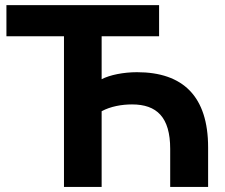

<svg xmlns="http://www.w3.org/2000/svg" viewBox="-20 -739 891 759"><path d="M381.8 0V-299.3C417 -318.4 461.4 -326.2 502 -326.2C599.6 -326.2 652.8 -275.9 652.8 -150.4V0H802.7V-156.2C802.7 -357.4 704.1 -453.6 521.5 -453.6C468.8 -453.6 414.1 -442.9 381.8 -425.8V-595.7H608.9V-718.8H5.4V-595.7H232.9V0Z"/></svg>

Font: Winston
Style: Bold
Weight: 700
Designer: Vernon Adams, Kim Jin-seong, David Berlow, Cristiano Sobral
Foundry: The Winston Project Authors
Version: Version 3.004